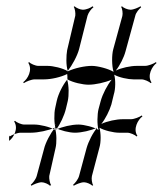

<svg xmlns="http://www.w3.org/2000/svg" viewBox="-20 -581 531 612"><path d="M194 -421C191 -404 190 -373 196 -355C210 -373 226 -402 232 -424L259 -531C262 -541 271 -553 278 -558L275 -561C269 -556 255 -550 244 -550C236 -550 222 -556 218 -561L215 -559C219 -554 221 -539 220 -531ZM157 -183 158 -184C158 -183 159 -183 159 -182C158 -182 158 -183 157 -183ZM9 -149 11 -146C18 -151 35 -158 46 -158H79C101 -158 134 -165 155 -174C141 -156 125 -127 120 -105L97 -20C94 -9 84 3 78 8L80 11C87 7 102 0 113 0C121 0 135 6 139 11L143 9C139 4 136 -12 137 -20L157 -109C161 -125 161 -156 155 -174V-175L156 -174H155V-175H156V-174C172 -165 201 -158 219 -158C240 -158 270 -165 290 -174C276 -158 262 -130 256 -109L232 -20C229 -9 219 3 213 8L215 11C222 7 237 0 248 0C256 0 270 6 274 11L277 9C273 4 271 -12 273 -20L297 -111C302 -127 302 -157 297 -174C312 -165 342 -158 359 -158H386C395 -158 411 -151 415 -146L418 -148C403 -170 420 -200 434 -210L432 -213C425 -208 408 -201 397 -201H371C351 -201 322 -195 303 -186C316 -202 329 -228 335 -248L343 -281C348 -296 349 -326 344 -343C359 -334 389 -328 405 -328H431C440 -328 456 -321 460 -316L463 -318C448 -340 465 -370 479 -380L477 -383C470 -378 453 -371 442 -371H416C396 -371 367 -365 349 -356C362 -372 375 -398 380 -417L411 -530C413 -541 424 -553 430 -558L428 -561C421 -557 406 -550 396 -550C387 -550 373 -556 369 -561L366 -559C370 -554 372 -538 370 -530L341 -424C336 -406 336 -371 342 -352C326 -362 291 -371 273 -371C250 -371 218 -364 197 -354C196 -354 194 -352 196 -354C180 -364 149 -371 132 -371H102C93 -371 77 -378 73 -383L70 -381C85 -358 68 -329 54 -319L56 -316C63 -321 80 -328 91 -328H121C143 -328 174 -335 194 -345C194 -345 195 -345 195 -328C212 -318 244 -311 262 -311C284 -311 315 -318 336 -327C322 -310 307 -281 301 -259L294 -233C290 -217 289 -184 294 -167C279 -176 248 -184 230 -184C208 -184 178 -177 159 -168C172 -185 185 -213 190 -234L196 -259C200 -277 200 -308 194 -327C180 -310 166 -282 161 -260L156 -237C152 -220 152 -187 158 -168C157 -168 157 -167 156 -167C138 -177 107 -184 90 -184H57C48 -184 32 -191 28 -196L25 -194C40 -171 23 -142 9 -132ZM196 -337V-338L197 -337Z"/></svg>

Font: Armata Saber
Style: Rg
Weight: 400
Designer: Jasper
Foundry: Cannot Into Space Fonts
Version: Version 0.970